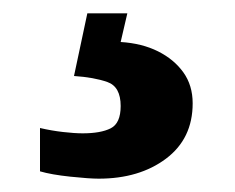

<svg xmlns="http://www.w3.org/2000/svg" viewBox="-20 -29 352 288"><path d="M128 239Q114 239 85.5 236Q57 233 40 228V163Q57 167 74.5 169Q92 171 104 171Q131 171 146 163.5Q161 156 161 130Q161 101 141 94Q121 87 91 85L111 -9H171L161 34Q193 36 217 48Q241 60 255 79.5Q269 99 269 126Q269 179 229 209Q189 239 128 239Z"/></svg>

Font: Noto Serif Khmer SemiCondensed Black
Style: Regular
Weight: 900
Width: 4
Designer: Danh Hong and the Monotype Design Team
Foundry: Monotype Imaging Inc.
Version: Version 2.004